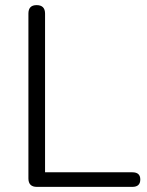

<svg xmlns="http://www.w3.org/2000/svg" viewBox="-20 -730 576 750"><path d="M124 0Q91 0 91 -33V-677Q91 -710 123 -710Q156 -710 156 -677V-57H497Q528 -57 528 -29Q528 0 497 0Z"/></svg>

Font: Chiron GoRound TC L
Style: Regular
Weight: 300
Designer: Ryoko NISHIZUKA 西塚涼子 (kana, bopomofo & ideographs); Paul D. Hunt (Latin, Greek & Cyrillic); Sandoll Communications 산돌커뮤니
Foundry: Adobe
Version: Version 1.000;hotconv 1.1.1;makeotfexe 2.6.0